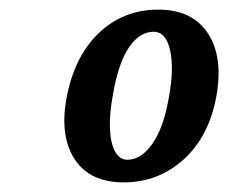

<svg xmlns="http://www.w3.org/2000/svg" viewBox="-20 -737 474 399"><path d="M309 -717Q379 -717 411.5 -668.5Q444 -620 430 -539Q415 -454 362 -406Q309 -358 237 -358Q167 -358 135.5 -405.5Q104 -453 118 -532Q134 -619 185 -668Q236 -717 309 -717ZM299 -671Q270 -671 248 -638.5Q226 -606 215 -542Q207 -500 208.5 -469Q210 -438 219.5 -421.5Q229 -405 245 -405Q273 -405 296.5 -438Q320 -471 331 -535Q342 -594 333.5 -632.5Q325 -671 299 -671Z"/></svg>

Font: Vollkorn Medium
Style: Italic
Weight: 500
Italic angle: -11°
Designer: Friedrich Althausen
Foundry: Friedrich Althausen
Version: Version 5.000